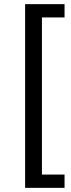

<svg xmlns="http://www.w3.org/2000/svg" viewBox="-20 -725 344 925"><path d="M101 180V-705H291V-641H182V116H291V180Z"/></svg>

Font: Nunito Sans 10pt SemiCondensed
Style: Regular
Weight: 400
Width: 4
Designer: Vernon Adams
Foundry: Vernon Adams
Version: Version 3.101;gftools[0.9.27]